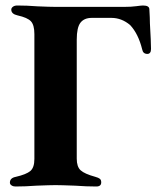

<svg xmlns="http://www.w3.org/2000/svg" viewBox="-20 -675 569 698"><path d="M16 0ZM16 -11Q16 -28 37 -32Q76 -41 90.5 -53.5Q105 -66 105 -97V-551Q105 -584 92.5 -597.5Q80 -611 44 -619Q21 -624 21 -640Q21 -646 27 -650.5Q33 -655 43 -655Q78 -655 116 -652Q162 -650 182 -650H432Q457 -650 475.5 -652.5Q494 -655 500 -655Q523 -655 523 -641Q525 -609 525 -590Q529 -522 529 -497Q529 -488 525.5 -483.5Q522 -479 516 -479Q500 -479 497 -495Q483 -552 453 -584Q422 -610 385 -610H314Q286 -610 272.5 -592.5Q259 -575 259 -531V-98Q259 -69 273 -56Q287 -43 327 -32Q338 -29 343 -25Q348 -21 348 -12Q348 3 330 3Q294 3 253 0Q201 -2 182 -2Q162 -2 112 0Q73 3 36 3Q28 3 22 -1Q16 -5 16 -11Z"/></svg>

Font: EB Garamond
Style: Bold
Weight: 700
Designer: Georg Duffner and Octavio Pardo
Foundry: Georg Duffner
Version: Version 1.000; ttfautohint (v1.6)